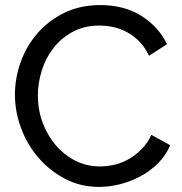

<svg xmlns="http://www.w3.org/2000/svg" viewBox="-20 -734 722 760"><path d="M39.1 -359.9Q39.1 -423.8 61.5 -487.3Q84 -550.8 127.4 -601.3Q170.9 -651.9 233.9 -682.9Q296.9 -713.9 377 -713.9Q472.2 -713.9 540 -670.9Q607.9 -627.9 641.1 -559.1L569.8 -513.2Q553.7 -547.4 531.2 -570.1Q508.8 -592.8 482.4 -606.9Q456.1 -621.1 428 -627Q399.9 -632.8 373 -632.8Q314 -632.8 268.6 -608.4Q223.1 -584 192.1 -544.4Q161.1 -504.9 145.5 -455.3Q129.9 -405.8 129.9 -356Q129.9 -299.8 148.4 -249.5Q167 -199.2 200 -160.2Q232.9 -121.1 278.1 -98.1Q323.2 -75.2 376 -75.2Q403.8 -75.2 433.3 -82Q462.9 -88.9 490 -104.5Q517.1 -120.1 540.5 -143.6Q564 -167 579.1 -200.2L653.8 -159.2Q636.7 -119.1 606.4 -88.6Q576.2 -58.1 537.6 -37.1Q499 -16.1 456.1 -5.1Q413.1 5.9 372.1 5.9Q298.8 5.9 237.8 -26.1Q176.8 -58.1 132.3 -109.6Q87.9 -161.1 63.5 -226.6Q39.1 -292 39.1 -359.9Z"/></svg>

Font: Raleway Medium
Style: Regular
Weight: 500
Designer: Matt McInerney, Pablo Impallari, Rodrigo Fuenzalida
Foundry: Matt McInerney, Pablo Impallari, Rodrigo Fuenzalida
Version: Version 3.000g; ttfautohint (v1.5) -l 8 -r 28 -G 28 -x 14 -D